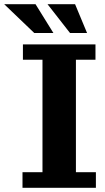

<svg xmlns="http://www.w3.org/2000/svg" viewBox="-84 -893 499 913"><path d="M23 0V-74H118V-609H25V-682H370V-609H277V-74H372V0ZM79 -736 -64 -873H85L170 -736ZM249 -736 142 -873H273L330 -736Z"/></svg>

Font: Montagu Slab 144pt SemiBold
Style: Regular
Weight: 600
Version: Version 1.000